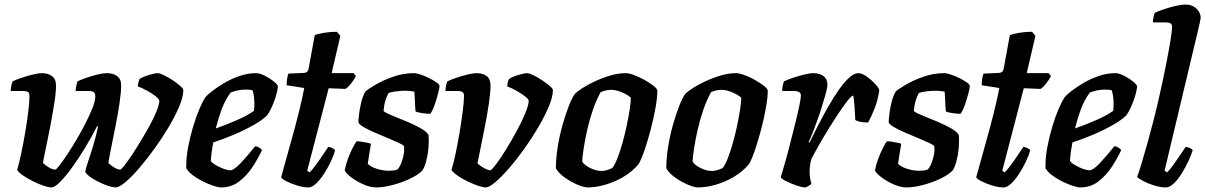

<svg xmlns="http://www.w3.org/2000/svg" viewBox="-20 -820 5273 840"><path d="M205 0Q193 0 172 -7Q151 -14 127.5 -25.5Q104 -37 84 -50Q64 -63 55 -76Q64 -107 73.5 -152Q83 -197 91 -245Q99 -293 104 -334.5Q109 -376 109 -400Q109 -414 101.5 -418Q94 -422 79 -422H27Q27 -433 29.5 -445Q32 -457 35 -464Q49 -471 74 -479.5Q99 -488 124 -494Q149 -500 162 -500Q190 -500 207.5 -487Q225 -474 225 -447Q225 -415 217.5 -368Q210 -321 200.5 -270.5Q191 -220 181.5 -176Q172 -132 168 -107Q180 -95 195.5 -86.5Q211 -78 222 -78Q226 -78 240 -96Q254 -114 274 -144Q294 -174 315 -209.5Q336 -245 354.5 -281.5Q373 -318 385 -348.5Q397 -379 397 -398Q397 -413 389.5 -417.5Q382 -422 366 -422H311Q311 -434 314 -446Q317 -458 319 -464Q333 -471 357.5 -479.5Q382 -488 406.5 -494Q431 -500 447 -500Q475 -500 492.5 -487Q510 -474 510 -447Q510 -416 503 -369Q496 -322 486 -271.5Q476 -221 467 -176.5Q458 -132 454 -107Q466 -95 481 -86.5Q496 -78 506 -78Q510 -78 524 -95.5Q538 -113 557.5 -142.5Q577 -172 597.5 -206Q618 -240 636.5 -274Q655 -308 666 -336Q677 -364 677 -379Q677 -386 661.5 -398.5Q646 -411 624 -423Q602 -435 583 -442Q583 -449 586 -460.5Q589 -472 590 -474Q598 -480 614 -486Q630 -492 646 -496Q662 -500 670 -500Q679 -500 697.5 -491Q716 -482 735.5 -469Q755 -456 768.5 -444Q782 -432 782 -426Q782 -397 764.5 -355Q747 -313 718.5 -265Q690 -217 656.5 -170.5Q623 -124 589.5 -85Q556 -46 528.5 -23Q501 0 486 0Q471 0 443 -10.5Q415 -21 389 -36.5Q363 -52 353 -67Q355 -83 366 -115Q377 -147 389 -187Q401 -227 409 -267L405 -268Q380 -219 351 -171.5Q322 -124 294 -85.5Q266 -47 242.5 -23.5Q219 0 205 0Z M947 0Q935 0 914 -7Q893 -14 868.5 -26Q844 -38 824 -53Q804 -68 795 -84Q794 -129 803 -176Q812 -223 825 -266.5Q838 -310 852.5 -343.5Q867 -377 878 -394Q887 -405 909.5 -422.5Q932 -440 963 -458Q994 -476 1029.5 -488Q1065 -500 1100 -500Q1116 -500 1138 -489Q1160 -478 1177.5 -464Q1195 -450 1196 -441Q1192 -409 1177.5 -372Q1163 -335 1149 -316Q1131 -297 1092 -274.5Q1053 -252 1005 -231.5Q957 -211 913 -197Q907 -164 905 -147.5Q903 -131 902 -116Q908 -107 924.5 -97.5Q941 -88 958.5 -81.5Q976 -75 988 -75Q1003 -75 1033 -106.5Q1063 -138 1096 -180Q1105 -180 1114.5 -174Q1124 -168 1126 -163Q1111 -130 1086.5 -92Q1062 -54 1027.5 -27Q993 0 947 0ZM924 -258Q975 -276 1019 -295.5Q1063 -315 1091 -335Q1093 -350 1093 -365Q1093 -381 1091 -397Q1089 -413 1085 -425Q1077 -427 1069.5 -427.5Q1062 -428 1055 -428Q1021 -428 989 -415Q965 -383 949.5 -341Q934 -299 924 -258Z M1330 0Q1307 0 1279.5 -8.5Q1252 -17 1232 -27.5Q1212 -38 1210 -45Q1230 -118 1250.5 -190.5Q1271 -263 1287 -327Q1303 -391 1311 -435L1234 -447Q1234 -463 1236.5 -477.5Q1239 -492 1242 -498L1309 -501Q1320 -502 1324.5 -507Q1329 -512 1331 -524L1357 -666Q1370 -672 1398 -676.5Q1426 -681 1454 -681L1469 -663L1431 -500H1527L1537 -487Q1529 -471 1515.5 -454Q1502 -437 1491 -431L1418 -434L1324 -73L1335 -66Q1345 -76 1360 -96Q1375 -116 1390 -138.5Q1405 -161 1416 -177Q1425 -177 1434.5 -172Q1444 -167 1446 -163Q1441 -142 1428 -114.5Q1415 -87 1398 -60.5Q1381 -34 1363 -17Q1345 0 1330 0Z M1626 0Q1600 0 1569.5 -13.5Q1539 -27 1515.5 -45Q1492 -63 1488 -75Q1493 -101 1503 -127.5Q1513 -154 1523.5 -174Q1534 -194 1540 -202Q1548 -202 1561.5 -200Q1575 -198 1587 -195.5Q1599 -193 1603 -191Q1600 -176 1596.5 -152.5Q1593 -129 1589 -103Q1604 -89 1630 -81Q1656 -73 1681 -73Q1689 -73 1699.5 -74Q1710 -75 1718 -78Q1727 -86 1735 -105.5Q1743 -125 1746.5 -146Q1750 -167 1747 -181Q1744 -186 1724.5 -195Q1705 -204 1677.5 -215.5Q1650 -227 1622 -239Q1594 -251 1573.5 -262.5Q1553 -274 1548 -284Q1548 -296 1551 -321.5Q1554 -347 1561 -374.5Q1568 -402 1579 -420Q1590 -430 1623 -449.5Q1656 -469 1700.5 -484.5Q1745 -500 1792 -500Q1801 -500 1819.5 -494Q1838 -488 1857 -478.5Q1876 -469 1889.5 -459.5Q1903 -450 1903 -444Q1903 -435 1896.5 -410.5Q1890 -386 1881 -360Q1872 -334 1862 -322Q1847 -322 1824.5 -325.5Q1802 -329 1798 -333Q1796 -354 1795.5 -373.5Q1795 -393 1793 -419Q1784 -421 1773 -422Q1762 -423 1754 -423Q1733 -423 1711 -420Q1689 -417 1680 -413Q1672 -399 1666 -379.5Q1660 -360 1658 -334Q1669 -325 1698 -313.5Q1727 -302 1760.5 -288Q1794 -274 1820.5 -259Q1847 -244 1855 -229Q1857 -203 1854.5 -173Q1852 -143 1845 -116.5Q1838 -90 1828 -74Q1808 -54 1771.5 -37Q1735 -20 1695.5 -10Q1656 0 1626 0Z M2106 0Q2094 0 2073 -7Q2052 -14 2028.5 -25Q2005 -36 1985 -49.5Q1965 -63 1955 -76Q1965 -108 1974.5 -154Q1984 -200 1992 -248.5Q2000 -297 2005 -337.5Q2010 -378 2010 -400Q2010 -414 2002 -418Q1994 -422 1980 -422H1929Q1929 -433 1931.5 -445Q1934 -457 1937 -464Q1951 -471 1976 -479.5Q2001 -488 2026 -494Q2051 -500 2064 -500Q2093 -500 2109.5 -487Q2126 -474 2126 -447Q2126 -415 2119 -368Q2112 -321 2102 -270Q2092 -219 2083 -175Q2074 -131 2069 -105Q2082 -93 2099 -84Q2116 -75 2126 -75Q2133 -78 2152 -103.5Q2171 -129 2195 -168Q2219 -207 2241.5 -248.5Q2264 -290 2278.5 -325.5Q2293 -361 2293 -379Q2293 -386 2277 -398.5Q2261 -411 2239.5 -423Q2218 -435 2199 -442Q2199 -448 2201.5 -459.5Q2204 -471 2207 -474Q2214 -480 2230 -486Q2246 -492 2262.5 -496Q2279 -500 2286 -500Q2295 -500 2313.5 -491Q2332 -482 2351.5 -469Q2371 -456 2385 -444Q2399 -432 2399 -426Q2399 -397 2381.5 -355Q2364 -313 2336 -265Q2308 -217 2274.5 -170Q2241 -123 2207.5 -84.5Q2174 -46 2147 -23Q2120 0 2106 0Z M2551 0Q2535 0 2506.5 -12Q2478 -24 2450.5 -43.5Q2423 -63 2412 -84Q2412 -128 2420 -177.5Q2428 -227 2441 -273Q2454 -319 2468 -355Q2482 -391 2494 -408Q2504 -419 2528 -434.5Q2552 -450 2584.5 -465Q2617 -480 2651.5 -490Q2686 -500 2717 -500Q2731 -500 2753 -492Q2775 -484 2797.5 -471.5Q2820 -459 2836.5 -446.5Q2853 -434 2856 -425Q2856 -394 2848 -349Q2840 -304 2827.5 -256Q2815 -208 2801 -166.5Q2787 -125 2774 -102Q2746 -69 2708 -46.5Q2670 -24 2628.5 -12Q2587 0 2551 0ZM2612 -72Q2632 -72 2659 -85Q2670 -99 2681.5 -128.5Q2693 -158 2703.5 -195.5Q2714 -233 2722 -271Q2730 -309 2735 -341.5Q2740 -374 2740 -393Q2723 -407 2698.5 -417Q2674 -427 2654 -427Q2632 -427 2608 -417Q2589 -383 2574 -339.5Q2559 -296 2549 -251.5Q2539 -207 2533.5 -170.5Q2528 -134 2527 -113Q2537 -97 2563 -84.5Q2589 -72 2612 -72Z M3034 0Q3018 0 2989.5 -12Q2961 -24 2933.5 -43.5Q2906 -63 2895 -84Q2895 -128 2903 -177.5Q2911 -227 2924 -273Q2937 -319 2951 -355Q2965 -391 2977 -408Q2987 -419 3011 -434.5Q3035 -450 3067.5 -465Q3100 -480 3134.5 -490Q3169 -500 3200 -500Q3214 -500 3236 -492Q3258 -484 3280.5 -471.5Q3303 -459 3319.5 -446.5Q3336 -434 3339 -425Q3339 -394 3331 -349Q3323 -304 3310.5 -256Q3298 -208 3284 -166.5Q3270 -125 3257 -102Q3229 -69 3191 -46.5Q3153 -24 3111.5 -12Q3070 0 3034 0ZM3095 -72Q3115 -72 3142 -85Q3153 -99 3164.5 -128.5Q3176 -158 3186.5 -195.5Q3197 -233 3205 -271Q3213 -309 3218 -341.5Q3223 -374 3223 -393Q3206 -407 3181.5 -417Q3157 -427 3137 -427Q3115 -427 3091 -417Q3072 -383 3057 -339.5Q3042 -296 3032 -251.5Q3022 -207 3016.5 -170.5Q3011 -134 3010 -113Q3020 -97 3046 -84.5Q3072 -72 3095 -72Z M3503 0Q3489 0 3464.5 -8.5Q3440 -17 3419 -27.5Q3398 -38 3396 -45Q3404 -71 3416 -113.5Q3428 -156 3440.5 -206Q3453 -256 3465 -304Q3473 -337 3478.5 -365Q3484 -393 3484 -402Q3484 -422 3453 -422H3402Q3402 -433 3404.5 -445Q3407 -457 3410 -464Q3424 -471 3449 -479.5Q3474 -488 3499 -494Q3524 -500 3538 -500Q3566 -500 3583 -487Q3600 -474 3600 -449Q3600 -438 3593 -412Q3586 -386 3576 -354Q3566 -322 3554.5 -290Q3543 -258 3533 -233Q3523 -208 3518 -199L3522 -196Q3538 -230 3559 -271Q3580 -312 3603 -352.5Q3626 -393 3649.5 -426.5Q3673 -460 3695 -480Q3717 -500 3735 -500Q3751 -500 3772 -485Q3793 -470 3809 -452.5Q3825 -435 3827 -426Q3821 -383 3806.5 -346Q3792 -309 3778 -284Q3756 -284 3742 -287.5Q3728 -291 3722 -295Q3721 -322 3718.5 -355.5Q3716 -389 3713 -402Q3706 -402 3690 -382Q3674 -362 3652.5 -330Q3631 -298 3608 -261Q3585 -224 3564.5 -188Q3544 -152 3530 -125Q3522 -97 3522 -69Q3522 -43 3530 -15Q3525 -11 3517.5 -6.5Q3510 -2 3503 0Z M3946 0Q3920 0 3889.5 -13.5Q3859 -27 3835.5 -45Q3812 -63 3808 -75Q3813 -101 3823 -127.5Q3833 -154 3843.5 -174Q3854 -194 3860 -202Q3868 -202 3881.5 -200Q3895 -198 3907 -195.5Q3919 -193 3923 -191Q3920 -176 3916.5 -152.5Q3913 -129 3909 -103Q3924 -89 3950 -81Q3976 -73 4001 -73Q4009 -73 4019.5 -74Q4030 -75 4038 -78Q4047 -86 4055 -105.5Q4063 -125 4066.5 -146Q4070 -167 4067 -181Q4064 -186 4044.5 -195Q4025 -204 3997.5 -215.5Q3970 -227 3942 -239Q3914 -251 3893.5 -262.5Q3873 -274 3868 -284Q3868 -296 3871 -321.5Q3874 -347 3881 -374.5Q3888 -402 3899 -420Q3910 -430 3943 -449.5Q3976 -469 4020.5 -484.5Q4065 -500 4112 -500Q4121 -500 4139.5 -494Q4158 -488 4177 -478.5Q4196 -469 4209.5 -459.5Q4223 -450 4223 -444Q4223 -435 4216.5 -410.5Q4210 -386 4201 -360Q4192 -334 4182 -322Q4167 -322 4144.5 -325.5Q4122 -329 4118 -333Q4116 -354 4115.5 -373.5Q4115 -393 4113 -419Q4104 -421 4093 -422Q4082 -423 4074 -423Q4053 -423 4031 -420Q4009 -417 4000 -413Q3992 -399 3986 -379.5Q3980 -360 3978 -334Q3989 -325 4018 -313.5Q4047 -302 4080.5 -288Q4114 -274 4140.5 -259Q4167 -244 4175 -229Q4177 -203 4174.5 -173Q4172 -143 4165 -116.5Q4158 -90 4148 -74Q4128 -54 4091.5 -37Q4055 -20 4015.5 -10Q3976 0 3946 0Z M4371 0Q4348 0 4320.5 -8.5Q4293 -17 4273 -27.5Q4253 -38 4251 -45Q4271 -118 4291.5 -190.5Q4312 -263 4328 -327Q4344 -391 4352 -435L4275 -447Q4275 -463 4277.5 -477.5Q4280 -492 4283 -498L4350 -501Q4361 -502 4365.5 -507Q4370 -512 4372 -524L4398 -666Q4411 -672 4439 -676.5Q4467 -681 4495 -681L4510 -663L4472 -500H4568L4578 -487Q4570 -471 4556.5 -454Q4543 -437 4532 -431L4459 -434L4365 -73L4376 -66Q4386 -76 4401 -96Q4416 -116 4431 -138.5Q4446 -161 4457 -177Q4466 -177 4475.5 -172Q4485 -167 4487 -163Q4482 -142 4469 -114.5Q4456 -87 4439 -60.5Q4422 -34 4404 -17Q4386 0 4371 0Z M4706 0Q4694 0 4673 -7Q4652 -14 4627.5 -26Q4603 -38 4583 -53Q4563 -68 4554 -84Q4553 -129 4562 -176Q4571 -223 4584 -266.5Q4597 -310 4611.5 -343.5Q4626 -377 4637 -394Q4646 -405 4668.5 -422.5Q4691 -440 4722 -458Q4753 -476 4788.5 -488Q4824 -500 4859 -500Q4875 -500 4897 -489Q4919 -478 4936.5 -464Q4954 -450 4955 -441Q4951 -409 4936.5 -372Q4922 -335 4908 -316Q4890 -297 4851 -274.5Q4812 -252 4764 -231.5Q4716 -211 4672 -197Q4666 -164 4664 -147.5Q4662 -131 4661 -116Q4667 -107 4683.5 -97.5Q4700 -88 4717.5 -81.5Q4735 -75 4747 -75Q4762 -75 4792 -106.5Q4822 -138 4855 -180Q4864 -180 4873.5 -174Q4883 -168 4885 -163Q4870 -130 4845.5 -92Q4821 -54 4786.5 -27Q4752 0 4706 0ZM4683 -258Q4734 -276 4778 -295.5Q4822 -315 4850 -335Q4852 -350 4852 -365Q4852 -381 4850 -397Q4848 -413 4844 -425Q4836 -427 4828.5 -427.5Q4821 -428 4814 -428Q4780 -428 4748 -415Q4724 -383 4708.5 -341Q4693 -299 4683 -258Z M5081 0Q5057 0 5029.5 -8.5Q5002 -17 4981.5 -28Q4961 -39 4955 -46Q4962 -64 4974.5 -105.5Q4987 -147 5001.5 -199Q5016 -251 5029 -302Q5043 -358 5057 -421Q5071 -484 5082.5 -542.5Q5094 -601 5101 -644Q5108 -687 5108 -703Q5108 -714 5100.5 -718Q5093 -722 5081 -722H5024Q5024 -733 5026.5 -745Q5029 -757 5032 -764Q5047 -771 5072 -779.5Q5097 -788 5123 -794Q5149 -800 5168 -800Q5196 -800 5214.5 -782.5Q5233 -765 5233 -741Q5233 -738 5228.5 -718Q5224 -698 5219 -677L5075 -73L5086 -66Q5097 -76 5111.5 -96Q5126 -116 5141 -138.5Q5156 -161 5167 -177Q5176 -177 5185.5 -172.5Q5195 -168 5198 -163Q5192 -142 5179 -114.5Q5166 -87 5149.5 -60.5Q5133 -34 5115 -17Q5097 0 5081 0Z"/></svg>

Font: Texturina
Style: Bold Italic
Weight: 700
Italic angle: -11°
Designer: Guillermo Torres Carreño
Foundry: Omnibus-Type
Version: Version 1.002; ttfautohint (v1.8.3)